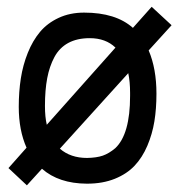

<svg xmlns="http://www.w3.org/2000/svg" viewBox="-20 -541 558 565"><path d="M117.7 -173.8 319.8 -400.9Q291 -428.7 244.1 -428.7Q207 -428.7 180.9 -414.6Q154.8 -400.4 140.1 -373Q125.5 -345.7 118.9 -310.8Q112.3 -275.9 112.3 -229Q112.3 -196.8 117.7 -173.8ZM417.5 -392.6Q440.4 -338.9 440.4 -265.1Q440.4 -221.2 434.3 -183.8Q428.2 -146.5 413.6 -112.1Q398.9 -77.6 376.2 -53.5Q353.5 -29.3 317.9 -14.9Q282.2 -0.5 236.3 -0.5H235.4Q152.8 -1 103.5 -44.4L59.1 4.4L4.9 -46.4L58.1 -106.4Q35.2 -157.7 35.2 -226.6Q35.2 -271 41.3 -310.3Q47.4 -349.6 61.8 -385.5Q76.2 -421.4 97.9 -447.3Q119.6 -473.1 152.8 -488.5Q186 -503.9 227.5 -503.9Q320.8 -503.9 371.1 -459L426.3 -521L484.9 -466.8ZM319.3 -105Q362.8 -146 362.8 -258.8V-267.6Q362.8 -300.8 357.4 -325.7L156.2 -103.5Q187.5 -76.2 236.3 -76.2Q264.2 -76.7 282.5 -83Q300.8 -89.4 319.3 -105Z"/></svg>

Font: FantasqueSansM Nerd Font
Style: Regular
Weight: 400
Monospace: yes
Designer: Jany Belluz
Version: Version 1.8.0 ; ttfautohint (v1.8.2);Nerd Fonts 3.4.0